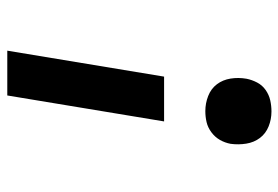

<svg xmlns="http://www.w3.org/2000/svg" viewBox="-142 -634 783 540"><g transform="rotate(-90 250.0 -363.5)"><path d="M179 -294 252 -735H378L305 -294ZM207 8Q185 8 165 0Q145 -8 132.5 -24.5Q120 -41 116.5 -63Q113 -85 116 -107Q119 -123 127 -137Q135 -151 148.5 -161Q162 -171 177 -174.5Q192 -178 208 -178Q230 -178 250.5 -170Q271 -162 283.5 -145.5Q296 -129 299.5 -107Q303 -85 299 -62Q296 -47 288.5 -32.5Q281 -18 267.5 -8.5Q254 1 238.5 4.5Q223 8 207 8Z"/></g></svg>

Font: Iosevka Curly Slab Extrabold
Style: Italic
Weight: 800
Italic angle: -9°
Monospace: yes
Designer: Belleve Invis
Foundry: Belleve Invis
Version: Version 22.1.2; ttfautohint (v1.8.4)